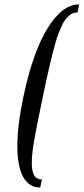

<svg xmlns="http://www.w3.org/2000/svg" viewBox="-20 -801 379 870"><path d="M169.9 12.2 162.1 48.8Q112.3 48.8 85.4 1.5Q58.6 -45.9 58.6 -138.2Q58.6 -234.4 86.9 -366.2Q129.9 -568.4 196.5 -674.8Q263.2 -781.2 338.9 -781.2L331.1 -744.6Q320.3 -744.6 310.5 -741.2Q300.8 -737.8 291.7 -729.2Q282.7 -720.7 275.1 -711.2Q267.6 -701.7 259.8 -683.8Q252 -666 245.6 -650.4Q239.3 -634.8 231.7 -608.2Q224.1 -581.5 218.5 -559.8Q212.9 -538.1 204.6 -502.2Q196.3 -466.3 190.2 -438.5Q184.1 -410.6 174.8 -366.2Q147.9 -238.3 136 -171.4Q124 -104.5 124 -62.5Q124 -24.4 135 -6.1Q146 12.2 169.9 12.2Z"/></svg>

Font: Flanker
Style: Italic
Weight: 400
Italic angle: -12°
Designer: Flanker
Version: Version 2.027